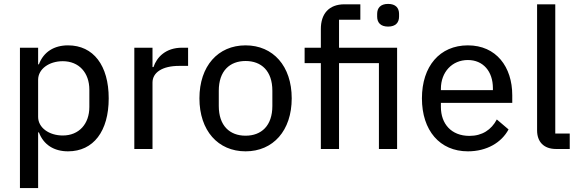

<svg xmlns="http://www.w3.org/2000/svg" viewBox="-20 -762 2963 982"><path d="M82 200H175V-85H179C203 -21 257 12 328 12C458 12 536 -91 536 -259C536 -427 458 -530 328 -530C257 -530 203 -497 179 -433H175V-518H82ZM301 -69C231 -69 175 -109 175 -164V-354C175 -409 231 -449 301 -449C384 -449 437 -390 437 -303V-215C437 -128 384 -69 301 -69Z M760 0V-340C760 -391 810 -425 896 -425H942V-518H911C828 -518 782 -470 765 -419H760V-518H667V0Z M1236 12C1377 12 1472 -94 1472 -259C1472 -424 1377 -530 1236 -530C1095 -530 1000 -424 1000 -259C1000 -94 1095 12 1236 12ZM1236 -68C1155 -68 1099 -119 1099 -220V-298C1099 -399 1155 -450 1236 -450C1317 -450 1373 -399 1373 -298V-220C1373 -119 1317 -68 1236 -68Z M1621 0H1714V-439H1918V0H2011V-518H1714V-661H1823V-740H1742C1661 -740 1621 -690 1621 -614V-518H1538V-439H1621ZM1965 -626C2004 -626 2021 -647 2021 -677V-691C2021 -721 2004 -742 1965 -742C1926 -742 1909 -721 1909 -691V-677C1909 -647 1926 -626 1965 -626Z M2373 12C2470 12 2545 -33 2581 -100L2521 -151C2493 -98 2446 -67 2381 -67C2288 -67 2235 -129 2235 -215V-236H2600V-275C2600 -420 2518 -530 2373 -530C2229 -530 2138 -423 2138 -259C2138 -95 2229 12 2373 12ZM2373 -455C2451 -455 2501 -397 2501 -311V-301H2235V-308C2235 -393 2292 -455 2373 -455Z M2894 0V-79H2820V-740H2727V-95C2727 -38 2760 0 2824 0Z"/></svg>

Font: IBM Plex Devanagari Text
Style: Regular
Weight: 450
Designer: Mike Abbink, Paul van der Laan, Pieter van Rosmalen, Erin McLaughlin
Foundry: Bold Monday
Version: Version 1.0